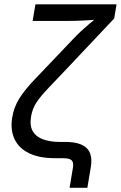

<svg xmlns="http://www.w3.org/2000/svg" viewBox="-20 -748 571 908"><path d="M309.1 140.1 324.7 46.4Q327.6 28.8 324 18.6Q320.3 8.3 308.6 4.2Q296.9 0 275.4 0H238.8Q165.5 0 117.4 -23.4Q69.3 -46.9 48.8 -90.1Q28.3 -133.3 37.6 -191.9Q45.9 -241.7 71.5 -282.5Q97.2 -323.2 140.6 -368.9Q184.1 -414.6 245.1 -478.5L322.3 -559.6Q343.8 -582.5 363.8 -601.1Q383.8 -619.6 401.9 -634.8Q419.9 -649.9 436 -662.6Q452.1 -675.3 465.8 -685.5L460 -657.2Q441.9 -655.3 420.7 -653.8Q399.4 -652.3 377 -651.1Q354.5 -649.9 333 -649.4Q311.5 -648.9 292.5 -648.9H134.3L147.5 -727.5H531.2L520 -660.6L300.3 -427.7Q243.7 -367.7 207.3 -329.8Q170.9 -292 151.9 -262.5Q132.8 -232.9 127 -197.3Q119.6 -153.3 135.3 -127Q150.9 -100.6 184.6 -88.6Q218.3 -76.7 265.1 -76.7H290Q359.9 -76.7 389.9 -47.6Q419.9 -18.6 409.2 44.4L393.1 140.1Z"/></svg>

Font: Inter Variable
Style: Italic
Weight: 400
Italic angle: -9.39999°
Designer: Rasmus Andersson
Foundry: rsms
Version: Version 4.001;git-9221beed3